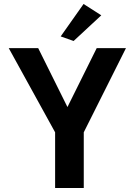

<svg xmlns="http://www.w3.org/2000/svg" viewBox="-20 -945 681 965"><path d="M285 -762 350 -739 489 -868 400 -925ZM613 -703H466L319 -407L172 -703H24L257 -280V0H401V-280Z"/></svg>

Font: Bluebird
Style: Nrw
Weight: 400
Designer: Jasper
Foundry: Cannot Into Space Fonts
Version: Version 0.98